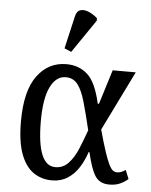

<svg xmlns="http://www.w3.org/2000/svg" viewBox="-56 -855 716 912"><g transform="rotate(5 302.0 -399.5)"><path d="M226 10Q175 10 136.5 -17Q98 -44 76.5 -102.5Q55 -161 55 -257Q55 -402 108 -474Q161 -546 247 -546Q307 -546 348 -509Q389 -472 411 -372H417L468 -536H578L438 -251Q456 -186 469 -147Q482 -108 492 -88Q502 -68 511 -61.5Q520 -55 531 -55Q541 -55 551 -59Q561 -63 571 -70L588 -28Q572 -14 550.5 -4Q529 6 499 6Q453 6 431.5 -27Q410 -60 392 -139H388Q375 -99 353.5 -65Q332 -31 300 -10.5Q268 10 226 10ZM236 -54Q273 -54 298.5 -81Q324 -108 342 -151Q360 -194 377 -242Q358 -322 342.5 -376Q327 -430 306 -457Q285 -484 249 -484Q203 -484 176 -429Q149 -374 149 -266Q149 -54 236 -54ZM264 -606 231 -620 267 -776Q273 -802 291 -807Q309 -812 331 -802.5Q353 -793 372 -776V-764Z"/></g></svg>

Font: Noto Serif SemiCondensed
Style: Regular
Weight: 400
Width: 4
Designer: Monotype Design Team
Foundry: Monotype Imaging Inc.
Version: Version 2.013